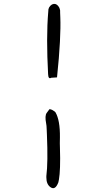

<svg xmlns="http://www.w3.org/2000/svg" viewBox="-20 -835 540 990"><path d="M244 -434Q229 -425 228 -453Q223 -545 223 -626Q223 -707 229 -777Q228 -799 248 -812Q250 -813 253 -813.5Q256 -814 258 -815Q275 -816 286 -795Q288 -791 288.5 -787.5Q289 -784 290 -781Q290 -780 290 -771Q290 -762 291 -745Q293 -696 289 -618.5Q285 -541 274 -436ZM281 105Q265 148 240 130Q219 115 219 80V73Q228 2 222 -139Q221 -152 221 -163Q221 -174 220 -182Q220 -184 219.5 -188Q219 -192 218 -198Q210 -239 221 -253L235 -272Q242 -272 249.5 -268Q257 -264 262 -260L266 -256Q290 -215 289 -127Q288 -90 289 -76Q291 -15 289.5 26Q288 67 284 90Z"/></svg>

Font: New Tegomin
Style: Regular
Weight: 400
Designer: Kyosuke Nagai
Version: Version 1.000